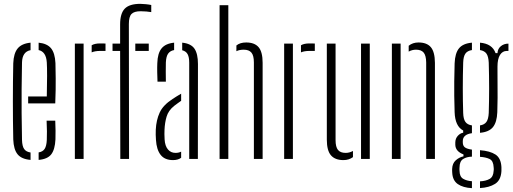

<svg xmlns="http://www.w3.org/2000/svg" viewBox="-20 -827 2668 999"><path d="M126.5 -289V-325H223.5Q225 -384 225 -431.2Q225 -478.5 223.5 -502Q220 -558 181 -566.5V-605Q225.5 -600.5 245.8 -575.5Q266 -550.5 268.5 -498.5Q269 -474 269.8 -418.8Q270.5 -363.5 267.5 -289ZM49 -101.5Q47 -194.5 47 -299.2Q47 -404 49 -497.5Q51 -549.5 72 -575Q93 -600.5 139 -605V-566Q96 -558 94.5 -502Q93 -425 92.5 -363Q92 -301 92.5 -238.5Q93 -176 94.5 -98.5Q95.5 -66 105.8 -51.5Q116 -37 139 -33.5V5Q92 1 71.5 -24.2Q51 -49.5 49 -101.5ZM181 5V-34Q202.5 -37.5 212.2 -52.2Q222 -67 223.5 -98.5Q224.5 -119 224.2 -143.5Q224 -168 222.5 -199H267.5Q269 -172.5 269 -147.2Q269 -122 268.5 -101.5Q266 -49.5 246.8 -24.2Q227.5 1 181 5Z M457 -554.5V-591.5Q473 -601 500.5 -601Q508 -601 515.5 -600.8Q523 -600.5 529 -600.5V-562H501Q474.5 -562 457 -554.5ZM369.5 0V-600H415V0Z M565.5 -562V-600H605V-700Q605 -757 629.2 -782Q653.5 -807 710 -807Q722.5 -807 739 -805.2Q755.5 -803.5 767 -801V-764Q755 -766 741.5 -767.2Q728 -768.5 711.5 -768.5Q678 -768.5 664.2 -754.2Q650.5 -740 650.5 -702.5L651.5 0H606L605 -562ZM684 -562V-600H754V-562Z M799.5 -402Q798.5 -424.5 798 -451.2Q797.5 -478 798.5 -498.5Q800 -549.5 820.5 -575Q841 -600.5 886 -605V-566.5Q866 -563 855.2 -548.5Q844.5 -534 843 -502Q842.5 -482.5 842.5 -454.5Q842.5 -426.5 843 -402ZM964.5 0V-501Q964.5 -529.5 956.2 -545Q948 -560.5 928 -565.5V-605Q973.5 -600.5 991.8 -573.8Q1010 -547 1010 -494L1009.5 0ZM791.5 -99Q790.5 -113 790.2 -125.8Q790 -138.5 790.5 -152Q793 -202.5 810.8 -241.2Q828.5 -280 878 -312Q899 -326 922.5 -339.5V-302.5Q914.5 -297 905.2 -290.2Q896 -283.5 885.5 -275.5Q856 -251.5 846.8 -220Q837.5 -188.5 836 -152Q835.5 -143.5 835.5 -129.5Q835.5 -115.5 836.5 -101.5Q838.5 -67.5 853.8 -49.5Q869 -31.5 893 -31.5Q910 -31.5 922.5 -38V-6Q906 6 880.5 6Q837 6 815.8 -21.2Q794.5 -48.5 791.5 -99Z M1122.5 0V-800H1168V0ZM1301 0V-502Q1301 -538 1288.2 -553.2Q1275.5 -568.5 1248 -568.5Q1225.5 -568.5 1210 -560.5V-590.5Q1229 -606 1261 -606Q1304.5 -606 1325.5 -581.5Q1346.5 -557 1346.5 -500V0Z M1546 -554.5V-591.5Q1562 -601 1589.5 -601Q1597 -601 1604.5 -600.8Q1612 -600.5 1618 -600.5V-562H1590Q1563.5 -562 1546 -554.5ZM1458.5 0V-600H1504V0Z M1680.5 -100.5V-600H1726V-98Q1726 -62.5 1738.5 -47Q1751 -31.5 1778.5 -31.5Q1798 -31.5 1816.5 -41.5V-9.5Q1795.5 6 1767 6Q1723.5 6 1702 -18.8Q1680.5 -43.5 1680.5 -100.5ZM1858.5 0V-600H1904V0Z M2197.5 0V-502Q2197 -538 2184.5 -553.2Q2172 -568.5 2144.5 -568.5Q2124 -568.5 2106.5 -558.5V-589Q2127.5 -606 2157.5 -606Q2201 -606 2221.8 -581.5Q2242.5 -557 2243 -500V0ZM2019 0V-600H2064.5V0Z M2435.5 152Q2389 149.5 2362 130.8Q2335 112 2333 71.5Q2332.5 66.5 2332.5 62Q2332.5 57.5 2332.5 52.5Q2333.5 23 2351.5 7Q2369.5 -9 2391.5 -13.5V-23.5Q2350 -39.5 2349 -73.5Q2348.5 -80.5 2349 -86.5Q2349.5 -106.5 2362 -120.2Q2374.5 -134 2390 -136.5V-148Q2348 -170 2345.5 -243Q2344 -292 2343.5 -328.2Q2343 -364.5 2343.5 -403Q2344 -441.5 2345.5 -497.5Q2347.5 -550 2368.2 -575.5Q2389 -601 2435.5 -605V-566.5Q2412 -563 2401.5 -548Q2391 -533 2390 -501Q2386 -364 2390 -239.5Q2391 -207.5 2401.5 -192.8Q2412 -178 2435.5 -174.5V-134Q2388 -127.5 2388 -93V-86Q2388 -68.5 2399 -60.2Q2410 -52 2435.5 -48.5V-12Q2407.5 -11 2389.5 0.5Q2371.5 12 2371 43.5Q2370 53 2371 62Q2371.5 92.5 2389.8 103.2Q2408 114 2435.5 116ZM2477.5 -136V-174.5Q2500.5 -178 2511 -192.8Q2521.5 -207.5 2523 -239.5Q2527 -364 2523 -501Q2521.5 -533 2511.2 -547.8Q2501 -562.5 2477.5 -566.5V-605Q2541.5 -599.5 2558.5 -550.5H2568.5Q2569.5 -573 2585.8 -586.5Q2602 -600 2625.5 -600V-562H2617Q2594.5 -562 2581.5 -541.2Q2568.5 -520.5 2568.5 -480.5V-456Q2568.5 -413.5 2568.8 -381.5Q2569 -349.5 2569 -317.5Q2569 -285.5 2567.5 -243Q2565.5 -191 2544.8 -165.5Q2524 -140 2477.5 -136ZM2477.5 151.5V116.5Q2508 115 2527.5 104Q2547 93 2548.5 61.5Q2550 54 2548.5 43Q2547 10 2527.8 0.5Q2508.5 -9 2477.5 -11V-45.5Q2529.5 -41.5 2558 -23Q2586.5 -4.5 2589 42.5Q2589.5 51.5 2589 63Q2586.5 110.5 2555.8 129.8Q2525 149 2477.5 151.5Z"/></svg>

Font: Big Shoulders Stencil Display Light
Style: Regular
Weight: 300
Designer: Patric King
Foundry: XO Type Co
Version: Version 1.000